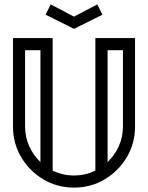

<svg xmlns="http://www.w3.org/2000/svg" viewBox="-20 -854 674 874"><path d="M164.1 -116.2V-625.5H94.2V-277.8Q94.2 -230 113 -188.5Q131.8 -147 164.1 -116.2ZM469.7 -116.2Q502 -147 520.8 -188.5Q539.6 -230 539.6 -277.8V-625.5H469.7ZM316.9 0Q240.2 0 177.2 -37.6Q114.3 -75.2 76.7 -138.2Q39.1 -201.2 39.1 -277.8V-680.7H219.7V-77.6Q264.6 -55.2 316.9 -55.2Q369.1 -55.2 414.1 -77.6V-680.7H594.7V-277.8Q594.7 -201.2 557.1 -138.2Q519.5 -75.2 456.5 -37.6Q393.6 0 316.9 0ZM316.9 -722.7 187.5 -787.1 210.9 -834 316.9 -778.3 422.9 -834 446.3 -787.1Z"/></svg>

Font: X Company
Style: Regular
Weight: 400
Designer: GGBotNet
Foundry: GGBotNet
Version: 0.90